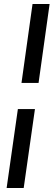

<svg xmlns="http://www.w3.org/2000/svg" viewBox="-20 -821 267 956"><path d="M227 -801 172 -408H87L142 -801ZM154 -278 98 115H13L69 -278Z"/></svg>

Font: Ropa Sans
Style: Italic
Weight: 400
Version: Version 1.100